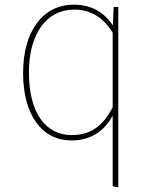

<svg xmlns="http://www.w3.org/2000/svg" viewBox="-20 -591 655 823"><path d="M467 -561 464 -482C435 -525 386 -571 297 -571C159 -571 79 -451 79 -279C79 -96 161 11 286 11C380 11 433 -40 463 -95V207L487 212V-561ZM287 -12C175 -12 104 -109 104 -279C103 -446 180 -550 298 -550C381 -550 432 -502 463 -451V-131C424 -57 375 -12 287 -12Z"/></svg>

Font: Glow Sans SC Normal Thin
Style: Regular
Weight: 100
Designer: Ryoko NISHIZUKA (kana, bopomofo & ideographs); Paul D. Hunt (Latin, Greek & Cyrillic); Sandoll Communications, Soo-young
Version: Version 0.93